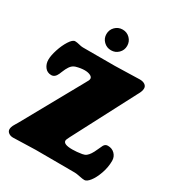

<svg xmlns="http://www.w3.org/2000/svg" viewBox="-221 -1078 1137 1234"><g transform="rotate(30 347.5 -460.5)"><path d="M248 -863.8Q248 -896 270.5 -918.5Q293 -940.9 325.2 -940.9Q357.4 -940.9 379.6 -918.5Q401.9 -896 401.9 -863.8Q401.9 -832 379.6 -809.8Q357.4 -787.6 325.2 -787.6Q293 -787.6 270.5 -809.8Q248 -832 248 -863.8ZM227.5 8.3Q206.1 8.3 144 10.7Q82 13.2 61 13.2Q41 13.2 27.6 2.9Q14.2 -7.3 14.2 -22.5Q14.2 -30.3 16.8 -38.6Q19.5 -46.9 22 -51.8Q24.4 -56.6 31.7 -68.8Q39.1 -81.1 42.5 -86.9L288.6 -529.3Q289.6 -531.7 293 -537.6Q296.4 -543.5 298.1 -546.6Q299.8 -549.8 301.3 -554.4Q302.7 -559.1 302.7 -562.5Q302.7 -576.2 285.9 -584.2Q269 -592.3 244.1 -592.3Q215.8 -592.3 181.2 -582.5Q158.2 -575.7 143.6 -553.2Q137.7 -544.4 132.6 -534.2Q127.4 -523.9 121.6 -509.5Q115.7 -495.1 114.3 -491.7Q99.1 -457.5 72.3 -457.5Q42 -457.5 24.7 -480.5Q7.3 -503.4 7.3 -534.7Q7.3 -565.4 21.7 -610.1Q36.1 -654.8 57.9 -689Q79.6 -723.1 97.7 -723.1Q111.3 -723.1 129.6 -718.3Q147.9 -713.4 159.7 -713.4H395.5Q417 -713.4 488 -715.8Q559.1 -718.3 580.1 -718.3Q604 -718.3 618.4 -708.3Q632.8 -698.2 632.8 -681.6Q632.8 -675.3 631.8 -669.7Q630.9 -664.1 628.4 -658Q626 -651.9 624.5 -648.4Q623 -645 619.1 -637.7Q615.2 -630.4 613.8 -627.9L375.5 -171.9Q362.3 -147 362.3 -138.7Q362.3 -111.3 428.7 -111.3Q460.9 -111.3 499 -117.7Q517.1 -120.6 528.1 -129.4Q539.1 -138.2 548.8 -152.8Q558.6 -167 570.8 -194.6Q583 -222.2 586.9 -229Q596.7 -246.6 616.2 -246.6Q647.5 -246.6 667.5 -226.1Q687.5 -205.6 687.5 -175.8Q687.5 -127.9 670.9 -81.1Q654.3 -34.2 632.8 -7.1Q611.3 20 594.2 20Q580.6 20 555.4 14.6Q530.3 9.3 518.6 9.3Q491.2 9.3 400.9 8.8Q310.5 8.3 227.5 8.3Z"/></g></svg>

Font: Cooper* Black
Style: Regular
Weight: 900
Designer: Owen Earl
Foundry: indestructible type*
Version: Version 0.001